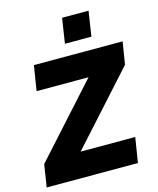

<svg xmlns="http://www.w3.org/2000/svg" viewBox="-133 -1021 919 1114"><g transform="rotate(-15 326.0 -464.0)"><path d="M7 0 28 -135 453 -606 445 -555H95L119 -705H652L630 -570L205 -99L213 -150H579L555 0ZM325 -778 348 -928H507L484 -778Z"/></g></svg>

Font: Mulish ExtraLight Black
Style: Italic
Weight: 900
Italic angle: -9°
Version: Version 3.603